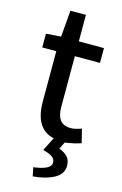

<svg xmlns="http://www.w3.org/2000/svg" viewBox="-127 -678 600 947"><g transform="rotate(15 173.0 -204.5)"><path d="M292 120.6Q292 162.6 249.5 185.8Q207 209 141.6 214.4L132.8 169.9Q173.8 165 197.5 153.6Q221.2 142.1 221.2 123Q221.2 105.5 205.8 94.2Q190.4 83 158.2 75.2L192.9 6.3Q94.2 -16.1 94.2 -155.3V-412.1H22.5V-482.4L98.6 -487.8L109.9 -623H189V-487.8H317.4V-412.1H189V-154.8Q189 -109.4 206.1 -86.7Q223.1 -64 261.7 -64Q282.7 -64 315.4 -76.2L332.5 -5.9Q299.8 4.9 270.5 9.3Q269 9.8 251 12.2L232.9 48.3Q260.3 57.6 276.1 74.7Q292 91.8 292 120.6Z"/></g></svg>

Font: Varta SemiBold
Style: Regular
Weight: 600
Designer: Joana Correia, Viktoriya Grabowska, Eben Sorkin
Foundry: Sorkin Type
Version: Version 1.003; ttfautohint (v1.3) -l 8 -r 24 -G 200 -x 12 -H